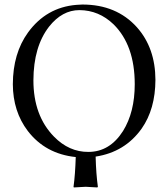

<svg xmlns="http://www.w3.org/2000/svg" viewBox="-20 -678 735 839"><path d="M327.1 -633.8Q251.5 -633.8 194.3 -561.5Q126.5 -474.1 126 -327.1Q126 -172.9 215.8 -81.1Q281.7 -13.7 366.2 -14.2Q459.5 -14.2 517.6 -105.5Q568.8 -188 568.8 -310.1Q568.8 -480.5 476.1 -571.8Q412.1 -633.3 327.1 -633.8ZM659.2 -329.1Q658.7 -201.2 599.1 -116.2Q525.9 -13.2 397.9 6.3Q399.9 83 407.7 138.2L405.3 141.1Q403.3 141.1 354.5 138.2L302.7 141.1L301.3 138.2Q308.6 85.4 311 8.3Q178.7 -5.4 101.6 -105.5Q36.6 -190.9 36.1 -310.1Q36.6 -445.3 102.5 -536.1Q182.1 -645.5 313 -656.7Q326.7 -657.7 339.8 -658.2Q488.8 -658.2 578.1 -559.1Q658.7 -468.8 659.2 -329.1Z"/></svg>

Font: Linux Libertine Display O
Style: Regular
Weight: 400
Designer: Philipp H. Poll
Foundry: Philipp H. Poll
Version: Version 5.0.9